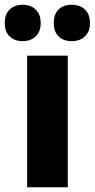

<svg xmlns="http://www.w3.org/2000/svg" viewBox="-58 -787 398 807"><path d="M227 0H56V-553H227ZM-38 -690Q-38 -728 -17 -747.5Q4 -767 37 -767Q71 -767 92 -747Q113 -727 113 -690Q113 -654 92 -634Q71 -614 37 -614Q4 -614 -17 -633.5Q-38 -653 -38 -690ZM168 -690Q168 -728 188.5 -747.5Q209 -767 243 -767Q278 -767 299 -747Q320 -727 320 -690Q320 -654 299 -634Q278 -614 243 -614Q209 -614 188.5 -634Q168 -654 168 -690Z"/></svg>

Font: Noto Sans Lao Looped Condensed Black
Style: Regular
Weight: 900
Width: 3
Designer: Mark Frömberg, Ben Mitchell
Foundry: The Fontpad Ltd
Version: Version 1.002; ttfautohint (v1.8.4.7-5d5b)